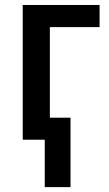

<svg xmlns="http://www.w3.org/2000/svg" viewBox="-20 -561 436 771"><path d="M379.9 -541V-452.1H180.2V-88.4H263.2V190.4H159.7V0H71.3V-541Z"/></svg>

Font: Open Sans SemiCondensed SemiBold
Style: Regular
Weight: 600
Width: 4
Designer: Monotype Design Team
Foundry: Monotype Imaging Inc.
Version: Version 3.000